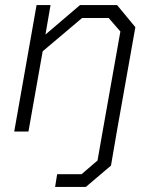

<svg xmlns="http://www.w3.org/2000/svg" viewBox="-20 -518 599 756"><path d="M513 -411 440 0 417 134 318 218H197L205 168H301L364 114L384 0L454 -394L408 -447H303L148 -316L92 0H36L124 -498H179L159 -382L295 -498H441Z"/></svg>

Font: Chakra Petch Light
Style: Italic
Weight: 300
Italic angle: -10°
Designer: Katatrad Aksorn Co.,Ltd.
Foundry: Cadson Demak Co.,Ltd.
Version: Version 1.000; ttfautohint (v1.6)